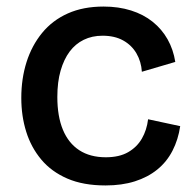

<svg xmlns="http://www.w3.org/2000/svg" viewBox="-20 -553 592 586"><path d="M302 13Q234 13 185.5 -8Q137 -29 106 -66Q75 -103 60 -151Q45 -199 45 -254Q45 -313 61 -363.5Q77 -414 108.5 -452.5Q140 -491 187 -512Q234 -533 296 -533Q342 -533 380 -521Q418 -509 446 -486.5Q474 -464 491.5 -433Q509 -402 515 -364L413 -334Q411 -365 396.5 -390Q382 -415 356 -429.5Q330 -444 293 -444Q261 -444 235.5 -431.5Q210 -419 192.5 -395.5Q175 -372 165 -337.5Q155 -303 155 -257Q155 -198 172 -157Q189 -116 222 -94.5Q255 -73 303 -73Q344 -73 371 -88.5Q398 -104 413 -130Q428 -156 432 -189L530 -168Q524 -127 506.5 -93Q489 -59 460 -35.5Q431 -12 391.5 0.5Q352 13 302 13Z"/></svg>

Font: Bricolage Grotesque 48pt Condensed ExtraBold Medium
Style: Regular
Weight: 500
Version: Version 1.000;gftools[0.9.30]